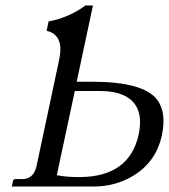

<svg xmlns="http://www.w3.org/2000/svg" viewBox="-20 -678 614 698"><path d="M252 -347.2 186.5 -41Q220.7 -34.2 270 -34.2Q450.2 -35.6 483.9 -188Q507.8 -300.3 422.9 -334.5Q390.1 -347.2 344.7 -347.2ZM195.3 -461.9Q212.4 -543 160.2 -563Q154.3 -564.9 149.4 -565.9L156.7 -600.1Q230 -613.8 291 -658.2H317.9L258.8 -380.9H314.9Q502.4 -380.9 552.2 -314.5Q585.9 -268.1 568.4 -186Q545.4 -78.1 443.8 -27.8Q386.7 0 321.8 0H22.9L27.8 -22Q30.3 -25.9 33.7 -26.9H64Q102.5 -28.8 112.8 -74.2Z"/></svg>

Font: Linux Biolinum Slanted O
Style: Slanted
Weight: 400
Designer: Philipp H. Poll
Foundry: Philipp H. Poll
Version: Version 1.0.4